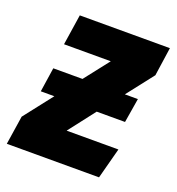

<svg xmlns="http://www.w3.org/2000/svg" viewBox="-135 -618 648 703"><g transform="rotate(20 188.5 -266.5)"><path d="M409.2 -533.2 393.1 -421.9 312 -317.9H362.8L347.2 -223.1H236.8L157.2 -120.1H358.9L327.1 0H-32.2L-15.1 -111.8L71.8 -223.1H19L33.2 -317.9H147L222.2 -414.1H40L58.1 -533.2Z"/></g></svg>

Font: Fira Sans Compressed ExtraBold
Style: Italic
Weight: 800
Width: 3
Italic angle: -8°
Designer: Carrois Corporate & Edenspiekermann AG
Foundry: Carrois Corporate GbR & Edenspiekermann AG
Version: Version 4.203;PS 004.203;hotconv 1.0.88;makeotf.lib2.5.64775